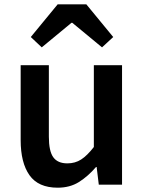

<svg xmlns="http://www.w3.org/2000/svg" viewBox="-20 -858 669 892"><path d="M248 14Q158 14 117 -44Q76 -102 76 -207V-555H207V-223Q207 -156 227.5 -127.5Q248 -99 293 -99Q329 -99 357 -117Q385 -135 416 -175V-555H547V0H439L429 -82H426Q389 -39 347 -12.5Q305 14 248 14ZM123 -686 248 -838H381L506 -686L454 -638L316 -752H312L174 -638Z"/></svg>

Font: Noto Sans KR Thin SemiBold
Style: Regular
Weight: 600
Version: Version 2.004-H2;hotconv 1.0.118;makeotfexe 2.5.65603